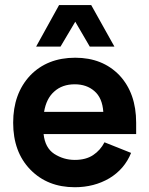

<svg xmlns="http://www.w3.org/2000/svg" viewBox="-20 -744 603 776"><path d="M284.2 -656.2Q298.8 -630.9 342.8 -555.7Q368.2 -555.7 442.4 -555.7Q418.9 -597.7 348.6 -723.6Q342.8 -723.6 324.2 -723.6Q297.9 -723.6 218.8 -723.6Q195.3 -681.6 126 -555.7Q150.4 -555.7 224.6 -555.7Q240.2 -581.1 284.2 -656.2ZM530.3 -248Q530.3 -367.2 462.9 -439.5Q394.5 -510.7 284.2 -510.7Q170.9 -510.7 101.6 -438.5Q33.2 -365.2 33.2 -248Q33.2 -129.9 102.5 -58.6Q171.9 12.7 282.2 12.7Q360.4 12.7 421.9 -23.4Q483.4 -60.5 509.8 -126Q473.6 -140.6 402.3 -168.9Q385.7 -136.7 356.4 -117.2Q327.1 -97.7 282.2 -97.7Q237.3 -97.7 199.2 -122.1Q162.1 -146.5 156.2 -202.1Q280.3 -202.1 530.3 -202.1Q530.3 -213.9 530.3 -248ZM282.2 -403.3Q330.1 -403.3 361.3 -376Q393.6 -348.6 397.5 -292Q317.4 -292 158.2 -292Q167 -345.7 199.2 -374Q231.4 -403.3 282.2 -403.3Z"/></svg>

Font: BM-Biotif
Style: Bold
Weight: 400
Designer: Deni Anggara
Version: Version 1.000;PS 001.000;hotconv 1.0.88;makeotf.lib2.5.64776